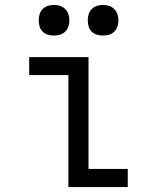

<svg xmlns="http://www.w3.org/2000/svg" viewBox="-20 -763 640 783"><path d="M259 0V-457H99V-530H341V-74H501V0ZM400 -618Q387 -618 375 -621.5Q363 -625 354 -634Q345 -643 341.5 -655Q338 -667 338 -680Q338 -693 341.5 -705Q345 -717 354 -726Q363 -735 375 -739Q387 -743 400 -743Q413 -743 425 -739Q437 -735 446 -726Q455 -717 459 -705Q463 -693 463 -680Q463 -667 459 -655Q455 -643 446 -634Q437 -625 425 -621.5Q413 -618 400 -618ZM200 -618Q187 -618 175 -621.5Q163 -625 154 -634Q145 -643 141.5 -655Q138 -667 138 -680Q138 -693 141.5 -705Q145 -717 154 -726Q163 -735 175 -739Q187 -743 200 -743Q213 -743 225 -739Q237 -735 246 -726Q255 -717 259 -705Q263 -693 263 -680Q263 -667 259 -655Q255 -643 246 -634Q237 -625 225 -621.5Q213 -618 200 -618Z"/></svg>

Font: Iosevka Mono
Style: Regular
Weight: 400
Designer: Belleve Invis
Foundry: Belleve Invis
Version: Version 11.1.1